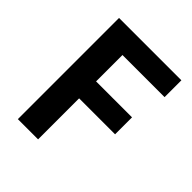

<svg xmlns="http://www.w3.org/2000/svg" viewBox="-204 -867 993 993"><g transform="rotate(45 292.5 -370.0)"><path d="M547 -740H91V0H239V-300H502V-424H239V-617H547Z"/></g></svg>

Font: Bithumb Trading Sans Bold
Style: Bold
Weight: 700
Designer: Ham Hyungwon
Foundry: Bithumb
Version: Version 0.500;FEAKit 1.0